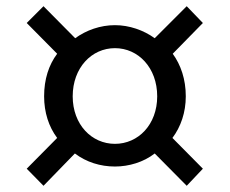

<svg xmlns="http://www.w3.org/2000/svg" viewBox="-20 -693 740 618"><path d="M66 -150 120 -95 221 -199C258 -171 303 -157 350 -157C395 -157 442 -171 478 -199L581 -95L633 -150L535 -249C562 -285 578 -331 578 -383C578 -438 562 -484 536 -520L633 -619L581 -673L478 -570C442 -596 396 -612 350 -612C303 -612 258 -596 222 -570L120 -673L66 -619L164 -520C137 -484 122 -438 122 -383C122 -331 137 -285 164 -249ZM486 -383C486 -292 425 -230 350 -230C275 -230 214 -292 214 -383C214 -475 275 -538 350 -538C425 -538 486 -475 486 -383Z"/></svg>

Font: Kawkab Mono Light
Style: Bold
Weight: 400
Monospace: yes
Designer: Abdullah Arif
Foundry: Abdullah Arif
Version: Version 1.000;PS 000.500;hotconv 1.0.88;makeotf.lib2.5.64775